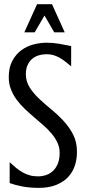

<svg xmlns="http://www.w3.org/2000/svg" viewBox="-20 -888 414 921"><path d="M162.1 -42Q181.6 -42 200.4 -48.1Q219.2 -54.2 233.9 -67.9Q248.5 -81.5 257.3 -102.8Q266.1 -124 266.1 -154.8Q266.1 -181.2 255.6 -203.6Q245.1 -226.1 228 -246.6Q210.9 -267.1 189 -286.4Q167 -305.7 144 -325.2Q121.1 -344.7 99.1 -365.5Q77.1 -386.2 60.1 -409.4Q43 -432.6 32.5 -459.5Q22 -486.3 22 -518.1Q22 -564.5 39.1 -596.2Q56.2 -627.9 82.5 -647.2Q108.9 -666.5 140.9 -674.8Q172.9 -683.1 203.1 -683.1Q234.9 -683.1 264.4 -678Q293.9 -672.9 321.3 -667V-569.8Q305.7 -583 291.7 -593.8Q277.8 -604.5 263.9 -612.1Q250 -619.6 235.4 -623.8Q220.7 -627.9 204.1 -627.9Q183.6 -627.9 165.3 -622.3Q147 -616.7 133.5 -605Q120.1 -593.3 112.1 -575.2Q104 -557.1 104 -532.2Q104 -497.6 122.1 -469Q140.1 -440.4 167.5 -414.6Q194.8 -388.7 226.6 -362.8Q258.3 -336.9 285.6 -307.1Q313 -277.3 331.1 -241.9Q349.1 -206.5 349.1 -161.1Q349.1 -127 341.3 -100.8Q333.5 -74.7 320.1 -55.4Q306.6 -36.1 289.1 -22.9Q271.5 -9.8 251.5 -1.7Q231.4 6.3 210.2 9.8Q189 13.2 168.9 13.2Q145 13.2 125 11.5Q105 9.8 87.6 6.6Q70.3 3.4 55.4 -0.7Q40.5 -4.9 26.4 -9.8V-109.9Q41.5 -95.7 56.6 -83.3Q71.8 -70.8 88.1 -61.5Q104.5 -52.2 122.6 -47.1Q140.6 -42 162.1 -42ZM240.2 -732.9 193.4 -813.5 146.5 -732.9H96.7L157.7 -867.7H229.5L290.5 -732.9Z"/></svg>

Font: Crushed
Style: Regular
Weight: 400
Width: 3
Designer: Astigmatic (AOETI)
Foundry: Astigmatic (AOETI)
Version: Version 001.001